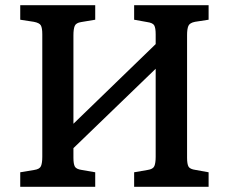

<svg xmlns="http://www.w3.org/2000/svg" viewBox="-20 -720 883 740"><path d="M58 0V-56L112 -65Q133 -68 138 -80Q143 -92 143 -116V-588Q143 -612 137.5 -622Q132 -632 110 -636L58 -644V-700H347V-644L293 -635Q273 -632 268 -620Q263 -608 263 -584V-243L580 -550V-588Q580 -612 574.5 -622Q569 -632 547 -635L497 -644V-700H784V-644L732 -636Q711 -632 706 -620Q701 -608 701 -585V-112Q701 -88 706.5 -78Q712 -68 734 -65L784 -56V0H497V-56L549 -65Q570 -68 575 -80Q580 -92 580 -116V-455L263 -149V-112Q263 -88 268.5 -78Q274 -68 295 -65L347 -56V0Z"/></svg>

Font: Literata Medium
Style: Regular
Weight: 500
Designer: Latin by Veronika Burian and Jose Scaglione. Greek by Irene Vlachou. Cyrillic by Vera Evstafieva.
Foundry: TypeTogether
Version: Version 3.103; ttfautohint (v1.8.4.7-5d5b);gftools[0.9.29]